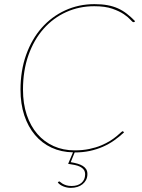

<svg xmlns="http://www.w3.org/2000/svg" viewBox="-20 -728 688 927"><path d="M266 148Q268 148 271.8 151.5Q275.5 155 282.2 159Q289 163 299.5 166.5Q310 170 326 170Q356 170 373.5 154.8Q391 139.5 391 114Q391 100.5 384.8 91.8Q378.5 83 367.2 77.2Q356 71.5 341 68.5Q326 65.5 309 63L332.5 7.5Q275.5 6.5 228.8 -15.2Q182 -37 148.8 -76.5Q115.5 -116 97.2 -171.2Q79 -226.5 79 -295Q79 -387 106.2 -463.2Q133.5 -539.5 181.5 -593.8Q229.5 -648 294.8 -678Q360 -708 436 -708Q471 -708 498.5 -703Q526 -698 549 -687.8Q572 -677.5 592 -662Q612 -646.5 632 -626L630 -623Q628 -621 624 -621Q620 -621 609.5 -633Q599 -645 577.8 -659.5Q556.5 -674 522 -686Q487.5 -698 435 -698Q362.5 -698 299.8 -669.8Q237 -641.5 190.5 -589Q144 -536.5 117.5 -462Q91 -387.5 91 -295Q91 -227.5 109.2 -173.2Q127.5 -119 160.5 -81Q193.5 -43 239.2 -22.5Q285 -2 340 -2Q379.5 -2 411.5 -8.8Q443.5 -15.5 468.5 -26Q493.5 -36.5 512 -48.2Q530.5 -60 543 -70.5Q555.5 -81 562.8 -87.8Q570 -94.5 572.5 -94.5Q573.5 -94.5 574.5 -93.5L579 -89Q556 -67.5 530.8 -49.8Q505.5 -32 476.2 -19.2Q447 -6.5 413.5 0.8Q380 8 340.5 8L321.5 55Q339.5 58 354.2 62.2Q369 66.5 379.8 73.2Q390.5 80 396.2 89.2Q402 98.5 402 112Q402 128 395.8 140.2Q389.5 152.5 378.8 161.2Q368 170 353.5 174.5Q339 179 322 179Q303 179 285.5 171.8Q268 164.5 259 153L261 151Q264 148 266 148Z"/></svg>

Font: Lato Hairline
Style: Italic
Weight: 250
Italic angle: -7°
Designer: Lukasz Dziedzic
Foundry: Lukasz Dziedzic
Version: Version 1.104; Western+Polish opensource